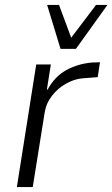

<svg xmlns="http://www.w3.org/2000/svg" viewBox="-20 -754 453 774"><path d="M48 0 126 -494H185L169 -393H172Q201 -446 247.5 -471.5Q294 -497 351 -502L383 -503L374 -443L310 -438Q279 -435 246.5 -417Q214 -399 190 -368.5Q166 -338 160 -300L112 0ZM224 -557 170 -734H218L267 -602L367 -734H413L286 -557Z"/></svg>

Font: Nunito Sans 7pt Condensed Light
Style: Italic
Weight: 300
Width: 3
Italic angle: -9°
Designer: Vernon Adams
Foundry: Vernon Adams
Version: Version 3.101;gftools[0.9.27]